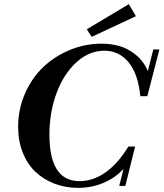

<svg xmlns="http://www.w3.org/2000/svg" viewBox="-20 -888 784 920"><path d="M419.4 -711.4 396 -747.6 597.2 -868.2 631.3 -810.5ZM354 12.2Q293.9 12.2 241.9 -7.6Q189.9 -27.3 150.9 -63.7Q111.8 -100.1 89.4 -156Q66.9 -211.9 66.9 -280.3Q66.9 -365.2 99.9 -440.2Q132.8 -515.1 187.5 -566.9Q242.2 -618.7 314.9 -648.7Q387.7 -678.7 465.8 -678.7Q512.7 -678.7 553.5 -667Q594.2 -655.3 631.3 -624.8Q668.5 -594.2 688.5 -547.4L714.4 -650.9H743.7L686 -427.2H652.3Q642.1 -533.2 596.4 -589.1Q550.8 -645 480.5 -645Q406.7 -645 345.7 -589.1Q284.7 -533.2 250.7 -441.2Q216.8 -349.1 216.8 -243.2Q216.8 -20 360.8 -20Q426.8 -20 486.6 -62.7Q546.4 -105.5 595.2 -186H627.4L580.6 2.9H551.3L571.8 -78.6Q531.2 -34.7 474.6 -11.2Q418 12.2 354 12.2Z"/></svg>

Font: Elstob
Style: Bold Italic
Weight: 700
Italic angle: -20°
Designer: Peter S. Baker
Version: Version 1.015